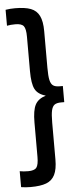

<svg xmlns="http://www.w3.org/2000/svg" viewBox="-64 -881 451 1044"><g transform="rotate(-5 162.0 -359.0)"><path d="M8 0ZM185 -359Q143 -346 127 -315.5Q111 -285 111 -219V-31Q111 12 99.5 27Q88 42 54 42Q28 42 8 38V125Q33 129 59 129Q114 129 145.5 117Q177 105 192 75Q207 45 207 -9V-209Q207 -254 212 -276Q217 -298 229 -306.5Q241 -315 265 -315H282V-403H265Q241 -403 229 -411.5Q217 -420 212 -442Q207 -464 207 -509V-709Q207 -763 192 -793Q177 -823 145.5 -835Q114 -847 59 -847Q33 -847 8 -843V-756Q28 -760 54 -760Q88 -760 99.5 -745Q111 -730 111 -687V-499Q111 -431 126.5 -401Q142 -371 185 -359Z"/></g></svg>

Font: Biryani
Style: Regular
Weight: 400
Designer: Dan Reynolds and Mathieu Reguer
Foundry: Dan Reynolds and Mathieu Reguer
Version: Version 1.004; ttfautohint (v1.1) -l 5 -r 5 -G 72 -x 0 -D la